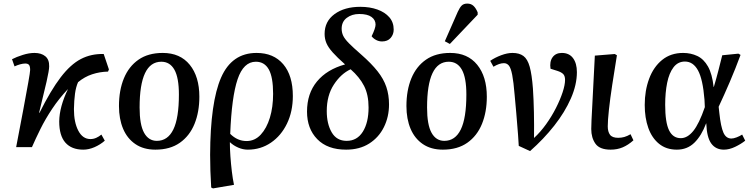

<svg xmlns="http://www.w3.org/2000/svg" viewBox="-20 -820 4201 1070"><path d="M444 14Q379 14 344.5 -25Q310 -64 310 -143Q311 -225 359 -324Q309 -271 271 -214Q233 -157 205.5 -101.5Q178 -46 158 0H70Q92 -114 109.5 -207.5Q127 -301 137.5 -360Q148 -419 148 -430Q148 -451 141.5 -458.5Q135 -466 121 -466Q108 -466 92 -461.5Q76 -457 61 -450L47 -490Q72 -503 107 -514Q142 -525 172 -525Q210 -525 232.5 -506.5Q255 -488 254 -450Q254 -429 239.5 -365Q225 -301 198 -192L200 -191Q263 -317 318 -389Q373 -461 430.5 -491Q488 -521 558 -519L587 -433L582 -421Q536 -420 493.5 -406Q451 -392 415 -362Q403 -335 398 -298Q393 -261 392 -212Q392 -138 416.5 -91.5Q441 -45 484 -45Q501 -45 516.5 -52Q532 -59 545 -70L564 -36Q539 -14 507 0Q475 14 444 14Z M846 14Q780 14 734.5 -17Q689 -48 666 -102.5Q643 -157 643 -229Q643 -317 670.5 -383.5Q698 -450 752 -487.5Q806 -525 887 -525Q984 -525 1037.5 -459Q1091 -393 1091 -281Q1091 -196 1064 -129.5Q1037 -63 982.5 -24.5Q928 14 846 14ZM854 -35Q915 -35 946 -98.5Q977 -162 977 -293Q977 -387 952 -431.5Q927 -476 879 -476Q758 -476 758 -221Q758 -125 783 -80Q808 -35 854 -35Z M1167 230 1157 225Q1154 175 1152.5 132.5Q1151 90 1151 43Q1152 -250 1212 -387.5Q1272 -525 1410 -525Q1505 -525 1558.5 -462Q1612 -399 1612 -285Q1612 -199 1579.5 -131.5Q1547 -64 1490 -25Q1433 14 1361 14Q1334 14 1307.5 2.5Q1281 -9 1262 -27H1261Q1261 8 1264 50.5Q1267 93 1272 135Q1277 177 1284 210ZM1354 -34Q1400 -34 1433 -69.5Q1466 -105 1484 -164Q1502 -223 1502 -297Q1502 -390 1478 -433Q1454 -476 1406 -476Q1337 -476 1304 -378Q1271 -280 1263 -74Q1303 -34 1354 -34Z M1909 14Q1805 14 1748 -44.5Q1691 -103 1691 -198Q1691 -299 1746.5 -366Q1802 -433 1903 -461Q1859 -500 1834 -528Q1809 -556 1799 -580Q1789 -604 1789 -631Q1789 -701 1844.5 -741.5Q1900 -782 1988 -782Q2041 -782 2083 -767Q2125 -752 2149.5 -724Q2174 -696 2174 -655Q2174 -628 2157 -608.5Q2140 -589 2109 -589Q2092 -589 2076.5 -597Q2061 -605 2051 -618Q2073 -663 2073 -683Q2073 -709 2050.5 -725.5Q2028 -742 1982 -742Q1941 -742 1912.5 -720.5Q1884 -699 1884 -660Q1884 -639 1892.5 -621Q1901 -603 1924 -579.5Q1947 -556 1993 -516Q2050 -466 2084 -423Q2118 -380 2133 -335.5Q2148 -291 2148 -238Q2148 -169 2119.5 -111.5Q2091 -54 2037.5 -20Q1984 14 1909 14ZM1912 -35Q1970 -35 2002 -86Q2034 -137 2034 -221Q2034 -292 2009 -341Q1984 -390 1934 -434Q1880 -409 1840.5 -348.5Q1801 -288 1801 -201Q1801 -130 1828.5 -82.5Q1856 -35 1912 -35Z M2448 14Q2382 14 2336.5 -17Q2291 -48 2268 -102.5Q2245 -157 2245 -229Q2245 -317 2272.5 -383.5Q2300 -450 2354 -487.5Q2408 -525 2489 -525Q2586 -525 2639.5 -459Q2693 -393 2693 -281Q2693 -196 2666 -129.5Q2639 -63 2584.5 -24.5Q2530 14 2448 14ZM2456 -35Q2517 -35 2548 -98.5Q2579 -162 2579 -293Q2579 -387 2554 -431.5Q2529 -476 2481 -476Q2360 -476 2360 -221Q2360 -125 2385 -80Q2410 -35 2456 -35ZM2487 -575 2459 -590 2531 -754Q2542 -778 2553 -789Q2564 -800 2584 -800Q2605 -800 2618.5 -787.5Q2632 -775 2642 -751V-738Z M2934 22 2871 -7Q2869 -42 2867 -69Q2865 -96 2862.5 -124.5Q2860 -153 2857 -192Q2854 -231 2848 -291Q2842 -364 2834.5 -402.5Q2827 -441 2816 -454.5Q2805 -468 2788 -468Q2763 -468 2730 -448L2712 -481Q2738 -499 2772.5 -512Q2807 -525 2836 -525Q2874 -525 2897 -508Q2920 -491 2932 -448Q2944 -405 2950 -326Q2954 -265 2955.5 -194.5Q2957 -124 2956 -51Q2992 -84 3023.5 -128Q3055 -172 3078.5 -218.5Q3102 -265 3115.5 -306Q3129 -347 3129 -375Q3129 -397 3118.5 -407.5Q3108 -418 3086 -425L3048 -437Q3042 -477 3059.5 -501Q3077 -525 3111 -525Q3152 -525 3173.5 -496Q3195 -467 3195 -418Q3195 -348 3161.5 -271.5Q3128 -195 3069 -120Q3010 -45 2934 22Z M3383 14Q3322 14 3298.5 -19Q3275 -52 3275 -101Q3275 -133 3281 -237.5Q3287 -342 3295 -510L3406 -519L3418 -512Q3404 -426 3392 -347.5Q3380 -269 3373.5 -208.5Q3367 -148 3367 -116Q3367 -86 3379.5 -69Q3392 -52 3425 -52Q3443 -52 3459 -56.5Q3475 -61 3494 -72L3510 -38Q3481 -12 3450.5 1Q3420 14 3383 14Z M3752 14Q3693 14 3653 -18.5Q3613 -51 3593 -107Q3573 -163 3573 -235Q3573 -315 3597.5 -381Q3622 -447 3670 -486Q3718 -525 3787 -525Q3830 -525 3866 -508Q3902 -491 3925.5 -449.5Q3949 -408 3957 -335H3958Q3972 -382 3983 -425Q3994 -468 4005 -512L4095 -521L4107 -514Q4079 -438 4047.5 -364.5Q4016 -291 3985 -225L3989 -189Q3997 -114 4011.5 -81Q4026 -48 4056 -48Q4068 -48 4085 -54.5Q4102 -61 4116 -70L4133 -36Q4109 -17 4076.5 -1.5Q4044 14 4014 14Q3969 14 3944 -20Q3919 -54 3916 -132H3915Q3889 -63 3849.5 -24.5Q3810 14 3752 14ZM3774 -50Q3811 -50 3843.5 -90Q3876 -130 3908 -223L3906 -265Q3897 -378 3870 -427.5Q3843 -477 3797 -477Q3758 -477 3733.5 -445Q3709 -413 3698 -358.5Q3687 -304 3687 -236Q3687 -138 3708.5 -94Q3730 -50 3774 -50Z"/></svg>

Font: Literata 36pt Medium
Style: Italic
Weight: 500
Italic angle: -2°
Designer: Latin by Veronika Burian and Jose Scaglione. Greek by Irene Vlachou. Cyrillic by Vera Evstafieva
Foundry: TypeTogether
Version: Version 3.002